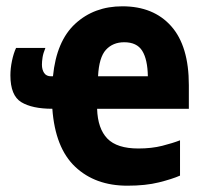

<svg xmlns="http://www.w3.org/2000/svg" viewBox="-20 -579 640 609"><path d="M384 10Q282 10 218.5 -50Q155 -110 146 -234Q82 -234 47.5 -255Q13 -276 13 -340Q13 -362 18 -386Q23 -410 31 -427H124Q117 -410 115 -397Q113 -384 113 -374Q113 -358 120 -347.5Q127 -337 142 -337H148Q159 -449 219 -504Q279 -559 368 -559Q467 -559 523 -496Q579 -433 579 -309V-234H288Q290 -171 320.5 -139.5Q351 -108 419 -108Q461 -108 494.5 -116.5Q528 -125 551 -134V-22Q526 -11 484 -0.5Q442 10 384 10ZM449 -337Q448 -391 431 -418Q414 -445 374 -445Q338 -445 316 -421Q294 -397 291 -337Z"/></svg>

Font: Noto Sans Mono ExtraBold
Style: Regular
Weight: 800
Designer: Monotype Design Team
Foundry: Monotype Imaging Inc.
Version: Version 2.014